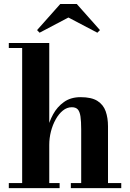

<svg xmlns="http://www.w3.org/2000/svg" viewBox="-20 -972 672 992"><path d="M25.5 0V-26H94.5V-724H25.5V-750H234.5V-26H288V0ZM346 0V-26H399.5V-303Q399.5 -345 395.8 -370.2Q392 -395.5 381.8 -406.8Q371.5 -418 351 -418Q326 -418 304.8 -400.8Q283.5 -383.5 267.8 -355.2Q252 -327 243.2 -292.8Q234.5 -258.5 234.5 -223.5L214.5 -223Q214.5 -258 224 -300.5Q233.5 -343 254.5 -381.5Q275.5 -420 310.5 -445Q345.5 -470 396.5 -470Q453 -470 483.5 -450.5Q514 -431 526 -397Q538 -363 538 -319.5V-26H606.5V0ZM184.5 -803 171.5 -816.5 291.5 -951.5H376.5L496.5 -816.5L483 -803L333.5 -881.5Z"/></svg>

Font: Bodoni Moda SC 9pt
Style: Bold
Weight: 700
Designer: Owen Earl
Foundry: indestructible type
Version: Version 2.005